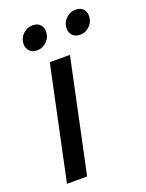

<svg xmlns="http://www.w3.org/2000/svg" viewBox="-133 -756 627 823"><g transform="rotate(-20 181.0 -344.5)"><path d="M27 0 136 -515H228L119 0ZM57 -626Q57 -652 76 -670.5Q95 -689 120 -689Q142 -689 154 -676.5Q166 -664 166 -644Q166 -619 147.5 -600Q129 -581 103 -581Q81 -581 69 -594Q57 -607 57 -626ZM253 -626Q253 -652 272 -670.5Q291 -689 316 -689Q338 -689 350 -676.5Q362 -664 362 -644Q362 -619 343.5 -600Q325 -581 299 -581Q277 -581 265 -594Q253 -607 253 -626Z"/></g></svg>

Font: Radio Canada
Style: Italic
Weight: 400
Italic angle: -12°
Designer: Charles Daoud, Etienne Aubert Bonn, Alexandre Saumier Demers, Jacques Le Bailly
Foundry: Radio-Canada
Version: Version 2.104;gftools[0.9.28.dev5+ged2979d]